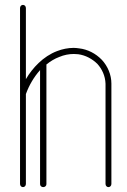

<svg xmlns="http://www.w3.org/2000/svg" viewBox="-20 -768 520 786"><path d="M86 -15V-383C99 -419 119 -453 144 -481V-14C144 -7 150 -2 157 -2C164 -2 170 -7 170 -14V-504C186 -517 204 -528 223 -535C242 -543 262 -547 282 -547C288 -547 294 -546 300 -546C330 -542 358 -527 379 -506C397 -486 411 -458 412 -425V-15C412 -8 417 -2 424 -2C431 -2 436 -8 436 -15V-426C436 -462 421 -497 397 -523C372 -549 339 -566 304 -570C296 -571 289 -572 282 -572C258 -572 235 -567 214 -559C185 -548 160 -531 138 -510C118 -491 100 -468 86 -444V-735C86 -742 81 -748 74 -748C67 -748 62 -742 62 -735V-15C62 -8 67 -2 74 -2C81 -2 86 -8 86 -15Z"/></svg>

Font: LS
Style: LightAlt
Weight: 250
Designer: BSozoo
Foundry: BSozoo
Version: Version 001.000